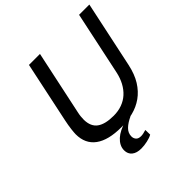

<svg xmlns="http://www.w3.org/2000/svg" viewBox="-221 -825 1176 1176"><g transform="rotate(-45 367.0 -237.5)"><path d="M112.8 0ZM645 -662.1H733.9L642.1 -230Q627.9 -163.6 599.4 -117.9Q570.8 -72.3 531.2 -44.2Q491.7 -16.1 443.1 -3.9Q394.5 8.3 341.3 8.3Q229.5 8.3 171.1 -34.2Q112.8 -76.7 112.8 -159.2Q112.8 -171.9 116.2 -200.9Q119.6 -230 127 -265.1L210.9 -662.1H306.2L217.8 -247.1Q213.9 -230 212.4 -215.1Q210.9 -200.2 210.9 -186.5Q211.9 -127.4 248.5 -101.1Q285.2 -74.7 357.9 -74.7Q397.5 -74.7 430.4 -86.7Q463.4 -98.6 488.5 -121.3Q513.7 -144 531.2 -176.5Q548.8 -209 557.6 -250ZM428.7 0Q390.6 17.1 367.7 39.3Q344.7 61.5 344.7 91.3Q344.7 108.4 355.2 120.4Q365.7 132.3 388.7 132.3Q397.5 132.3 408.9 129.9Q420.4 127.4 433.1 123.5L434.1 164.6Q417 174.8 389.2 180.7Q361.8 187 335.9 187Q296.4 187 274.7 169.2Q252.9 151.4 252.9 120.1Q252.9 99.1 262.2 81.1Q271.5 63 288.3 47.6Q305.2 32.2 329.1 20.3Q353 8.3 381.8 0Z"/></g></svg>

Font: PT Astra Sans
Style: Italic
Weight: 400
Italic angle: -16°
Designer: A.Korolkova, I. Chaeva
Foundry: ParaType Ltd
Version: Version 1.001; ttfautohint (v1.6)